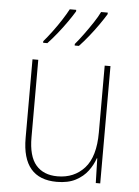

<svg xmlns="http://www.w3.org/2000/svg" viewBox="-55 -809 622 861"><g transform="rotate(5 256.5 -378.0)"><path d="M428 -528V0H408L405 -111H403Q393 -81 372.5 -53.5Q352 -26 318 -8Q284 10 233 10Q77 10 77 -174V-528H103V-179Q103 -94 137 -54.5Q171 -15 234 -15Q309 -15 355.5 -66.5Q402 -118 402 -227V-528ZM395 -759Q383 -739 363.5 -711Q344 -683 321.5 -655Q299 -627 279 -606H260V-613Q277 -633 297.5 -661Q318 -689 336.5 -717Q355 -745 365 -766H395ZM253 -759Q241 -739 221.5 -711Q202 -683 179.5 -655Q157 -627 137 -606H118V-613Q136 -634 156.5 -661.5Q177 -689 195 -717Q213 -745 224 -766H253Z"/></g></svg>

Font: Noto Sans Myanmar UI SemiCondensed Thin
Style: Regular
Weight: 100
Width: 4
Designer: Monotype Design Team
Foundry: Monotype Imaging Inc.
Version: Version 2.103; ttfautohint (v1.8.4.7-5d5b)